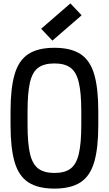

<svg xmlns="http://www.w3.org/2000/svg" viewBox="-20 -1095 640 1129"><path d="M300 14Q203 14 146.5 -23Q90 -60 66 -142Q42 -224 42 -360V-440Q42 -576 66 -658Q90 -740 146.5 -777Q203 -814 300 -814Q397 -814 453.5 -777Q510 -740 534 -658Q558 -576 558 -440V-360Q558 -224 534 -142Q510 -60 453.5 -23Q397 14 300 14ZM300 -78Q361 -78 395 -103.5Q429 -129 443.5 -190.5Q458 -252 458 -360V-440Q458 -548 443.5 -609.5Q429 -671 395 -696.5Q361 -722 300 -722Q239 -722 204.5 -696.5Q170 -671 156 -609.5Q142 -548 142 -440V-360Q142 -252 156.5 -190.5Q171 -129 205.5 -103.5Q240 -78 300 -78ZM288 -856 222 -926 394 -1075 460 -1005Z"/></svg>

Font: Victor Mono Thin
Style: Regular
Weight: 100
Monospace: yes
Designer: Rune Bjørnerås
Version: Version 1.561;gftools[0.9.30]